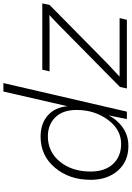

<svg xmlns="http://www.w3.org/2000/svg" viewBox="158 -928 779 1135"><g transform="rotate(-90 547.5 -360.5)"><path d="M252 9Q161 9 106.5 -53Q52 -115 52 -214Q52 -340 123.5 -425Q195 -510 307 -510Q384 -510 432.5 -467.5Q481 -425 487 -351L574 -730H624L455 0H411L433 -108Q406 -55 359 -23Q312 9 252 9ZM592 0 601 -41 975 -410 1026 -458 949 -457H693L703 -500H1095L1086 -457L737 -113L662 -43H1008L998 0ZM264 -34Q350 -34 407.5 -113Q465 -192 465 -297Q465 -379 421.5 -423Q378 -467 309 -467Q217 -467 159 -395.5Q101 -324 101 -214Q101 -130 145.5 -82Q190 -34 264 -34Z"/></g></svg>

Font: Elaine Sans Light
Style: Italic
Weight: 300
Italic angle: -13°
Designer: Wei Huang
Foundry: Wei Huang
Version: Version 2.001;December 24, 2019;FontCreator 12.0.0.2547 64-b